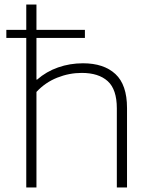

<svg xmlns="http://www.w3.org/2000/svg" viewBox="-20 -828 668 848"><path d="M541 -351V0H496V-349.5Q496 -433 455.8 -469.5Q415.5 -506 341 -506Q285.5 -506 232.8 -485Q180 -464 141 -422V0H96V-660.5H8V-696H96V-808H141V-696H355V-660.5H141V-476.5H144Q184.5 -512 236.5 -530.2Q288.5 -548.5 346.5 -548.5Q438.5 -548.5 489.8 -501Q541 -453.5 541 -351Z"/></svg>

Font: Encode Sans Expanded ExtraLight
Style: Regular
Weight: 275
Width: 7
Designer: Multiple Designers
Foundry: Impallari Type
Version: Version 2.000